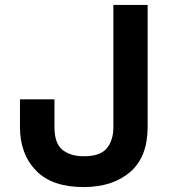

<svg xmlns="http://www.w3.org/2000/svg" viewBox="-20 -749 688 779"><path d="M319 10Q191 10 126 -57Q61 -124 61 -234V-346H201V-233Q201 -167 233.5 -141Q266 -115 320 -115Q387 -115 413.5 -147.5Q440 -180 440 -233V-729H579V-234Q579 -112 508 -51Q437 10 319 10Z"/></svg>

Font: BDO Grotesk DemiBold
Style: Regular
Weight: 600
Designer: Deni Anggara
Foundry: Lokal Container
Version: Version 2.000